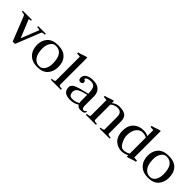

<svg xmlns="http://www.w3.org/2000/svg" viewBox="238 -1766 2911 2911"><g transform="rotate(45 1693.5 -310.0)"><path d="M189 -440V-419Q160 -419 147 -415L266 -122L380 -408Q366 -419 324 -419V-440H488V-419Q433 -419 426 -400L266 0H217L58 -399Q49 -419 -5 -419V-440Z M608 -248Q608 -134 651.5 -77Q695 -20 763 -20Q817 -20 850 -68.5Q883 -117 883 -193Q883 -419 726 -419Q673 -419 640.5 -368.5Q608 -318 608 -248ZM750 10Q638 10 575 -55.5Q512 -121 512 -228Q512 -325 569 -387.5Q626 -450 743 -450Q861 -450 920 -387.5Q979 -325 979 -216Q979 -119 922.5 -54.5Q866 10 750 10Z M1035 0V-21Q1089 -21 1098 -41V-559Q1036 -564 1035 -564V-587Q1054 -587 1109.5 -608.5Q1165 -630 1188 -630V-41Q1197 -21 1251 -21V0Z M1384 -366Q1398 -366 1408.5 -356Q1419 -346 1419 -325Q1419 -308 1405.5 -299Q1392 -290 1374 -290Q1355 -290 1343 -303.5Q1331 -317 1331 -340Q1331 -392 1374 -421Q1417 -450 1496 -450Q1589 -450 1632.5 -404Q1676 -358 1676 -282V-84Q1676 -52 1686.5 -37Q1697 -22 1712 -22Q1725 -22 1735.5 -29Q1746 -36 1746 -46H1764Q1764 -18 1743.5 -5Q1723 8 1672 8Q1622 8 1601 -33Q1542 10 1454 10Q1304 10 1304 -112Q1304 -138 1322.5 -159Q1341 -180 1376 -194Q1411 -208 1442 -216.5Q1473 -225 1519.5 -235.5Q1566 -246 1586 -252Q1586 -336 1564 -375Q1542 -414 1486 -414Q1396 -414 1384 -366ZM1592 -58Q1586 -80 1586 -112V-230Q1575 -226 1548.5 -219Q1522 -212 1505.5 -207Q1489 -202 1466 -192Q1443 -182 1430 -172Q1417 -162 1407 -145.5Q1397 -129 1397 -110Q1397 -62 1415.5 -43Q1434 -24 1471 -24Q1537 -24 1592 -58Z M1786 0V-21Q1840 -21 1849 -41V-379Q1787 -384 1786 -384V-407Q1805 -407 1860.5 -428.5Q1916 -450 1939 -450V-404Q1993 -450 2058 -450Q2151 -450 2192.5 -415.5Q2234 -381 2234 -308V-41Q2243 -21 2297 -21V0H2081V-21Q2135 -21 2144 -41V-315Q2144 -416 2052 -416Q1989 -416 1939 -372V-41Q1948 -21 2002 -21V0Z M2673 -430V-559Q2673 -559 2610 -564V-587Q2629 -587 2684.5 -608.5Q2740 -630 2763 -630V-61L2826 -56V-33Q2807 -33 2751.5 -11.5Q2696 10 2673 10V-23Q2625 10 2553 10Q2520 10 2487.5 -1.5Q2455 -13 2422.5 -37.5Q2390 -62 2369.5 -110Q2349 -158 2349 -222Q2349 -334 2411.5 -394Q2474 -454 2575 -454Q2632 -454 2673 -430ZM2673 -399Q2637 -420 2581 -420Q2526 -420 2485 -367Q2444 -314 2444 -222Q2444 -161 2479.5 -92.5Q2515 -24 2563 -24Q2629 -24 2673 -56Z M2982 -248Q2982 -134 3025.5 -77Q3069 -20 3137 -20Q3191 -20 3224 -68.5Q3257 -117 3257 -193Q3257 -419 3100 -419Q3047 -419 3014.5 -368.5Q2982 -318 2982 -248ZM3124 10Q3012 10 2949 -55.5Q2886 -121 2886 -228Q2886 -325 2943 -387.5Q3000 -450 3117 -450Q3235 -450 3294 -387.5Q3353 -325 3353 -216Q3353 -119 3296.5 -54.5Q3240 10 3124 10Z"/></g></svg>

Font: Judson
Style: Regular
Weight: 400
Version: Version 20110429